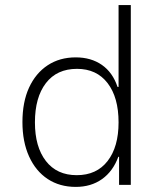

<svg xmlns="http://www.w3.org/2000/svg" viewBox="-20 -725 630 753"><path d="M277 8Q214 8 167 -23Q120 -54 94 -111.5Q68 -169 68 -246Q68 -325 94 -381.5Q120 -438 167 -469Q214 -500 277 -500Q337 -500 379.5 -470.5Q422 -441 441 -384H445V-705H493V0H447V-110H444Q423 -53 380 -22.5Q337 8 277 8ZM281 -38Q359 -38 402 -93.5Q445 -149 445 -245Q445 -343 402 -399Q359 -455 282 -455Q203 -455 160 -399Q117 -343 117 -245Q117 -149 160 -93.5Q203 -38 281 -38Z"/></svg>

Font: Nunito Sans 7pt SemiCondensed ExtraLight
Style: Regular
Weight: 250
Width: 4
Designer: Vernon Adams
Foundry: Vernon Adams
Version: Version 3.101;gftools[0.9.27]